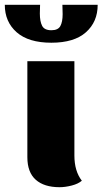

<svg xmlns="http://www.w3.org/2000/svg" viewBox="-67 -765 427 800"><path d="M274 -12Q259 1 232 8Q205 15 181 15Q117 15 82 -16Q47 -47 47 -110V-510H243V-117Q243 -52 274 -12ZM147 -587Q52 -587 2.5 -630.5Q-47 -674 -47 -745H100L99 -709Q99 -676 108.5 -657.5Q118 -639 147 -639Q175 -639 184.5 -656.5Q194 -674 194 -706L193 -745H340Q340 -674 291 -630.5Q242 -587 147 -587Z"/></svg>

Font: Sansita ExtraBold
Style: Regular
Weight: 800
Designer: Pablo Cosgaya
Foundry: Omnibus-Type
Version: Version 1.006